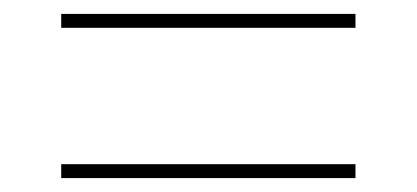

<svg xmlns="http://www.w3.org/2000/svg" viewBox="-20 -495 599 276"><path d="M68 -455H491V-475H68ZM68 -239H491V-259H68Z"/></svg>

Font: Noto Serif Display Medium
Style: Regular
Weight: 500
Designer: Monotype Design Team
Foundry: Monotype Imaging Inc.
Version: Version 2.009